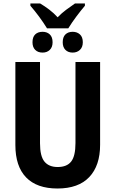

<svg xmlns="http://www.w3.org/2000/svg" viewBox="-20 -1069 660 1099"><path d="M249 -907Q228 -941 204 -973.5Q180 -1006 154 -1036V-1049H210Q237 -1033 262.5 -1013.5Q288 -994 310 -970Q333 -994 358 -1012.5Q383 -1031 409 -1049H466V-1036Q443 -1009 417.5 -975Q392 -941 371 -907ZM224 -768Q197 -768 181.5 -783.5Q166 -799 166 -827Q166 -857 181.5 -872Q197 -887 224 -887Q249 -887 265 -872Q281 -857 281 -827Q281 -799 265 -783.5Q249 -768 224 -768ZM396 -768Q370 -768 354.5 -783.5Q339 -799 339 -827Q339 -857 354.5 -872Q370 -887 396 -887Q421 -887 437.5 -872Q454 -857 454 -827Q454 -799 437.5 -783.5Q421 -768 396 -768ZM553 -240Q553 -121 491 -55.5Q429 10 309 10Q191 10 129.5 -53.5Q68 -117 68 -239V-714H209V-249Q209 -175 234.5 -144Q260 -113 310 -113Q363 -113 387.5 -144.5Q412 -176 412 -250V-714H553Z"/></svg>

Font: Noto Sans Condensed
Style: Bold
Weight: 700
Width: 3
Designer: Monotype Design Team
Foundry: Monotype Imaging Inc.
Version: Version 2.013; ttfautohint (v1.8.4.7-5d5b)